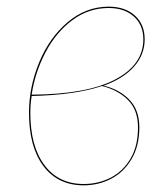

<svg xmlns="http://www.w3.org/2000/svg" viewBox="-20 -547 496 576"><path d="M414 -429Q414 -383 382 -347Q350 -311 291 -290Q338 -279 368 -248Q398 -217 398 -165Q398 -109 374.5 -69.5Q351 -30 313 -10.5Q275 9 231 9Q154 9 110.5 -48.5Q67 -106 67 -209Q67 -286 97.5 -360Q128 -434 183 -480.5Q238 -527 306 -527Q355 -527 384.5 -500.5Q414 -474 414 -429ZM75 -263Q241 -264 325.5 -308.5Q410 -353 410 -429Q410 -472 381.5 -497.5Q353 -523 306 -523Q246 -523 197 -486.5Q148 -450 116.5 -390Q85 -330 75 -263ZM75 -259Q71 -234 71 -209Q71 -108 113.5 -51.5Q156 5 231 5Q275 5 312 -14Q349 -33 371.5 -71Q394 -109 394 -165Q394 -217 364 -247Q334 -277 286 -289Q206 -262 75 -259Z"/></svg>

Font: Fira Sans Condensed Four
Style: Italic
Weight: 100
Width: 3
Italic angle: -8°
Designer: bBox Type GmbH & Carrois Corporate GbR & Edenspiekermann AG
Foundry: bBox Type GmbH & Carrois Corporate GbR & Edenspiekermann AG
Version: Version 4.301